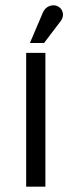

<svg xmlns="http://www.w3.org/2000/svg" viewBox="-20 -699 291 719"><path d="M145 -538 208 -621C223 -641 216 -668 193 -677C176 -683 152 -677 141 -653L92 -538ZM150 0V-501H78V0Z"/></svg>

Font: Advent Pro
Style: Medium
Weight: 500
Designer: Andreas Kalpakidis
Foundry: Andreas Kalpakidis
Version: Version 2.002 2008